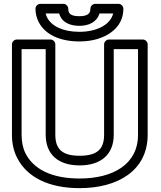

<svg xmlns="http://www.w3.org/2000/svg" viewBox="-20 -941 834 996"><path d="M393 -15C245 -15 154 -65 113 -144C99 -171 92 -204 92 -242V-686H217V-242C217 -140 282 -83 393 -83C504 -83 570 -140 570 -242V-686H696V-242C696 -87 564 -15 393 -15ZM746 -242V-711C746 -722 736 -736 721 -736H545C534 -736 520 -726 520 -711V-242C520 -168 485 -133 393 -133C302 -133 267 -168 267 -242V-711C267 -722 257 -736 242 -736H67C56 -736 42 -726 42 -711V-242C42 -197 51 -157 69 -122C121 -20 235 35 393 35C591 35 746 -56 746 -242ZM392 -807C441 -807 483 -827 496 -871H567C552 -810 478 -776 392 -776C304 -776 247 -807 225 -849C221 -856 219 -864 217 -871H287C300 -824 344 -807 392 -807ZM392 -857C346 -857 334 -871 334 -896C334 -907 324 -921 309 -921H189C178 -921 164 -911 164 -896C164 -871 170 -847 181 -826C215 -760 294 -726 392 -726C424 -726 455 -730 483 -738C554 -759 620 -808 620 -896C620 -907 610 -921 595 -921H474C463 -921 449 -911 449 -896C449 -872 436 -857 392 -857Z"/></svg>

Font: Asimov
Style: XWidOu
Weight: 500
Designer: Google
Version: Version 2.000980; 2014